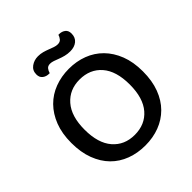

<svg xmlns="http://www.w3.org/2000/svg" viewBox="-217 -959 1126 1126"><g transform="rotate(-45 346.5 -396.0)"><path d="M643 -304Q643 -226 620.5 -166.5Q598 -107 558 -67Q518 -27 464 -6.5Q410 14 346 14Q282 14 227.5 -6.5Q173 -27 133.5 -67Q94 -107 71.5 -166.5Q49 -226 49 -304Q49 -382 72 -441Q95 -500 135 -540.5Q175 -581 229.5 -601.5Q284 -622 346 -622Q409 -622 463 -601.5Q517 -581 557 -540.5Q597 -500 620 -441Q643 -382 643 -304ZM534 -304Q534 -416 483 -474.5Q432 -533 346 -533Q262 -533 210.5 -474Q159 -415 159 -304Q159 -192 210 -133Q261 -74 346 -74Q432 -74 483 -133Q534 -192 534 -304ZM270 -802Q291 -802 309 -797Q327 -792 343.5 -785.5Q360 -779 374.5 -774Q389 -769 402 -769Q421 -769 430.5 -780.5Q440 -792 444 -806H450Q472 -806 488 -794Q504 -782 504 -757Q504 -724 482 -706Q460 -688 425 -688Q403 -688 383.5 -693Q364 -698 347.5 -704.5Q331 -711 316.5 -716Q302 -721 290 -721Q271 -721 262 -709.5Q253 -698 249 -683H243Q221 -683 204.5 -695.5Q188 -708 188 -733Q188 -766 213 -784Q238 -802 270 -802Z"/></g></svg>

Font: Baloo 2 Medium
Style: Regular
Weight: 500
Designer: Sarang Kulkarni and Ek Type
Foundry: Ek Type
Version: Version 1.640;hotconv 1.0.111;makeotfexe 2.5.65597; ttfautoh